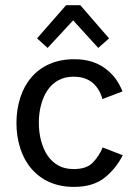

<svg xmlns="http://www.w3.org/2000/svg" viewBox="-20 -714 531 746"><path d="M236.8 -693.8H292L403.8 -564.9L361.8 -527.8L264.2 -634.8L165 -527.8L124 -564.9ZM43.9 -235.8Q43.9 -288.6 59.1 -335.4Q73.7 -380.9 102.5 -414.1Q131.3 -447.3 172.4 -465.3Q214.8 -483.9 268.1 -483.9Q306.6 -483.9 335.9 -474.6Q365.7 -465.3 389.2 -447.8Q412.6 -430.2 428.7 -408.7Q444.3 -387.2 456.1 -358.9L377.9 -329.1Q367.2 -369.1 339.4 -392.6Q311.5 -416 265.1 -416Q232.4 -416 206.5 -401.9Q182.1 -388.7 164.6 -363.3Q148.9 -340.8 139.6 -306.6Q130.9 -274.4 130.9 -236.8Q130.9 -200.2 139.6 -167Q148.9 -132.8 165 -109.4Q182.1 -84.5 207 -70.8Q231.4 -57.1 266.1 -57.1Q316.4 -57.1 340.3 -82Q365.2 -107.4 378.9 -141.1L457 -110.8Q429.7 -57.6 385.7 -22.9Q340.8 12.2 267.1 12.2Q214.8 12.2 172.4 -6.3Q132.3 -23.9 102.5 -58.1Q73.7 -91.3 59.1 -136.7Q43.9 -183.6 43.9 -235.8Z"/></svg>

Font: Post Grotesk Regular
Style: Regular
Weight: 500
Version: 0.900; ttfautohint (v0.96) -l 8 -r 50 -G 200 -x 14 -w "gGD" 